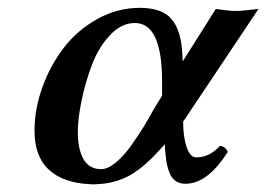

<svg xmlns="http://www.w3.org/2000/svg" viewBox="-20 -464 685 494"><path d="M374 -180.2 397 -217.8V-253.9Q397 -404.8 327.1 -404.8Q292 -404.8 262.5 -373Q232.9 -341.3 215.8 -295.2Q198.7 -249 189.5 -203.4Q180.2 -157.7 180.2 -124Q180.2 -80.6 194.8 -54.7Q209.5 -28.8 240.2 -28.8Q257.3 -28.8 278.1 -45.9Q298.8 -63 318.4 -90.8Q337.9 -118.7 350.3 -138.9Q362.8 -159.2 374 -180.2ZM449.2 -324.2 450.2 -306.2 535.2 -440.9Q571.8 -436 578.1 -436H591.8Q596.7 -435.5 645 -440.9L451.2 -150.9Q451.2 -111.8 460.2 -85.4Q469.2 -59.1 484.9 -59.1Q519.5 -59.1 545.9 -88.9Q560.5 -86.9 565.9 -73.2Q514.2 8.8 457 8.8Q441.4 8.8 431.2 1.2Q420.9 -6.3 415.3 -21.5Q409.7 -36.6 407.5 -52.7Q405.3 -68.8 403.8 -92.8Q354.5 -35.6 315.4 -13.7Q276.4 8.3 230 9.8Q221.2 11.2 210.9 9.8Q143.1 6.8 106 -27.1Q68.8 -61 68.8 -127.9Q68.8 -183.6 89.1 -239.7Q109.4 -295.9 144.3 -341.3Q179.2 -386.7 230.7 -415.3Q282.2 -443.8 339.8 -443.8Q397.5 -443.8 421.9 -414.3Q446.3 -384.8 449.2 -324.2Z"/></svg>

Font: Common Serif SemiBold
Style: Italic
Weight: 600
Italic angle: -12°
Designer: Philipp H. Poll, Khaled Hosny
Foundry: Stefan Peev, Context Ltd.
Version: Version 1.026